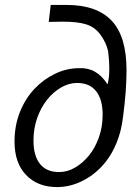

<svg xmlns="http://www.w3.org/2000/svg" viewBox="-20 -748 564 780"><path d="M293 -411Q260 -411 228 -392.5Q196 -374 171 -342.5Q146 -311 131 -268.5Q116 -226 116 -177Q116 -115 142.5 -82Q169 -49 220 -49Q254 -49 285.5 -67.5Q317 -86 342 -117Q367 -148 382 -190.5Q397 -233 397 -282Q397 -344 370.5 -377.5Q344 -411 293 -411ZM417 -405V-406Q430 -452 419 -541Q412 -573 389.5 -605Q367 -637 332 -648.5Q297 -660 235 -660L178 -659L186 -728H250Q373 -728 433.5 -664Q494 -600 494 -463Q494 -379 480 -275Q473 -214 453 -166Q430 -111 393.5 -72Q357 -33 309.5 -10.5Q262 12 212 12Q133 12 86 -37Q39 -86 39 -173Q39 -238 61 -293Q83 -348 120 -387Q157 -426 204 -448.5Q251 -471 301 -471Q373 -475 417 -405Z"/></svg>

Font: mr_Source Sans Pro
Style: Italic
Weight: 400
Italic angle: -11°
Designer: Paul D. Hunt
Foundry: Adobe Systems Incorporated
Version: Version 1.036;July 10, 2024;FontCreator 11.5.0.2430 64-bit